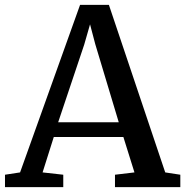

<svg xmlns="http://www.w3.org/2000/svg" viewBox="-28 -769 760 789"><path d="M54.5 -60.5 301 -749H419.5L651 -60.5L713 -51V0H444.5V-51L524.5 -60.5L479 -206H193L147 -60.5L232 -51V0H-7.5V-51ZM460 -266.5 363.5 -587.5 342 -669 318 -585.5 211 -266.5Z"/></svg>

Font: Merriweather Light 18pt Medium
Style: Regular
Weight: 500
Version: Version 2.100